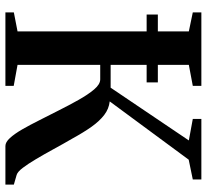

<svg xmlns="http://www.w3.org/2000/svg" viewBox="-48 -736 783 728"><g transform="rotate(90 344.0 -371.5)"><path d="M26.5 0V-32L98.5 -46V-695.5L26.5 -710.5V-743H305V-710.5L225.5 -695.5V-399H312L512 -695.5L430.5 -710.5V-743H660V-710.5L585 -695L364 -395.5Q392 -392.5 415.2 -374.8Q438.5 -357 460 -326.8Q481.5 -296.5 504.5 -254.5Q525.5 -218.5 545.2 -182.2Q565 -146 583 -115.8Q601 -85.5 616 -65.8Q631 -46 643 -42.5L679.5 -32V0H533Q518.5 0 502.8 -17.2Q487 -34.5 470.2 -63.5Q453.5 -92.5 435.5 -128.5Q417.5 -164.5 398.5 -201.5Q379 -240.5 358.5 -277Q338 -313.5 318.5 -336.5Q299 -359.5 280.5 -359.5H225.5V-46L305 -31.5V0ZM292 -578V-535.5H34.5V-578Z"/></g></svg>

Font: Merriweather 96pt SemiBold
Style: Regular
Weight: 600
Version: Version 2.100